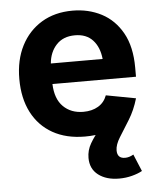

<svg xmlns="http://www.w3.org/2000/svg" viewBox="-54 -599 704 855"><g transform="rotate(-5 298.0 -171.5)"><path d="M309.1 10.7Q225.6 10.7 165 -23.4Q104.5 -57.6 72 -120.6Q39.6 -183.6 39.6 -270Q39.6 -354.5 72 -418Q104.5 -481.4 163.3 -517.1Q222.2 -552.7 301.8 -552.7Q373 -552.7 431.2 -522.5Q489.3 -492.2 523.7 -430.7Q558.1 -369.1 558.1 -275.9V-234.9H184.6Q187 -168 221.7 -133.8Q256.3 -99.6 311.5 -99.6Q350.1 -99.6 377.7 -116Q405.3 -132.3 417 -164.1L549.8 -139.2Q529.8 -71.3 467 -30.3Q404.3 10.7 309.1 10.7ZM185.5 -326.7H417Q411.6 -379.9 382.8 -411.1Q354 -442.4 303.2 -442.4Q250.5 -442.4 220.2 -409.9Q189.9 -377.4 185.5 -326.7ZM444.3 210.4Q387.2 210.4 351.6 183.3Q315.9 156.2 315.9 106.9Q315.9 72.8 333.3 43Q350.6 13.2 378.4 -19.5L549.8 -139.2Q534.7 -87.4 509.3 -46.4Q483.9 -5.4 463.6 26.9Q443.4 59.1 443.4 84.5Q443.4 120.6 478.5 120.6Q497.1 120.6 516.1 109.4L547.9 185.5Q529.8 195.8 502.2 203.1Q474.6 210.4 444.3 210.4Z"/></g></svg>

Font: Inter
Style: Bold
Weight: 700
Designer: Rasmus Andersson
Foundry: rsms
Version: Version 4.001;git-9221beed3